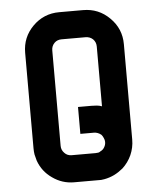

<svg xmlns="http://www.w3.org/2000/svg" viewBox="-52 -763 665 806"><g transform="rotate(-5 280.5 -359.5)"><path d="M486.3 -560.5Q486.3 -426.8 486.3 -158.2Q486.3 -125 472.7 -93.8Q459 -63.5 434.6 -41Q417 -26.4 397.5 -16.6Q377 -6.8 355.5 -2.9Q347.7 -2 341.8 -1Q335 -1 328.1 -1Q294.9 -1 227.5 -1Q177.7 -1 136.7 -30.3Q95.7 -58.6 79.1 -105.5Q75.2 -118.2 72.3 -131.8Q70.3 -144.5 70.3 -158.2Q70.3 -209 70.3 -309.6Q70.3 -392.6 70.3 -560.5Q70.3 -626 116.2 -671.9Q162.1 -717.8 227.5 -717.8Q260.7 -717.8 328.1 -717.8Q393.6 -717.8 439.5 -671.9Q486.3 -626 486.3 -560.5ZM372.1 -560.5Q372.1 -579.1 359.4 -591.8Q346.7 -603.5 328.1 -603.5Q294.9 -603.5 227.5 -603.5Q209 -603.5 197.3 -591.8Q184.6 -579.1 184.6 -560.5Q184.6 -426.8 184.6 -158.2Q184.6 -140.6 197.3 -127.9Q209 -115.2 227.5 -115.2Q260.7 -115.2 328.1 -115.2Q334 -115.2 339.8 -116.2Q344.7 -117.2 349.6 -121.1Q360.4 -126 366.2 -136.7Q372.1 -146.5 372.1 -158.2Q372.1 -167 368.2 -174.8Q365.2 -182.6 359.4 -189.5Q352.5 -195.3 344.7 -198.2Q336.9 -201.2 328.1 -201.2Q309.6 -201.2 271.5 -201.2Q271.5 -239.3 271.5 -314.5Q291 -314.5 328.1 -314.5Q339.8 -314.5 350.6 -313.5Q361.3 -312.5 372.1 -308.6Q372.1 -392.6 372.1 -560.5Z"/></g></svg>

Font: Via Messena
Style: Regular
Weight: 400
Designer: Edward Sonnex
Version: 1.0